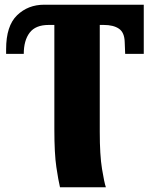

<svg xmlns="http://www.w3.org/2000/svg" viewBox="-20 -556 645 816"><path d="M235 240Q228 211 219.5 154Q211 97 211 -7V-450H187Q131 -450 106 -417Q81 -384 81 -327H6V-347Q6 -446 52.5 -491Q99 -536 168 -536H591V-327H512L510 -377Q509 -418 485.5 -434Q462 -450 421 -450H404V5Q404 103 413.5 161.5Q423 220 430 240Z"/></svg>

Font: Noto Serif Black
Style: Regular
Weight: 900
Designer: Monotype Design Team
Foundry: Monotype Imaging Inc.
Version: Version 2.014; ttfautohint (v1.8.4.7-5d5b)